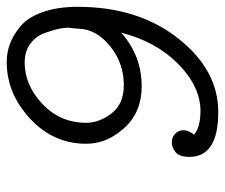

<svg xmlns="http://www.w3.org/2000/svg" viewBox="-69 -590 667 569"><g transform="rotate(-90 264.5 -305.5)"><path d="M84 -78.1Q84 -106.9 97.9 -118.4Q111.8 -129.9 127 -129.9Q142.1 -129.9 152.6 -119.9Q163.1 -109.9 163.1 -95Q163.1 -80.1 149.9 -64Q171.9 -44.9 220.2 -44.9Q292 -44.9 358.9 -110.4Q425.8 -175.8 452.1 -279.8Q383.3 -218.8 293 -219.2Q208 -219.2 160.2 -282.2Q123 -328.1 123 -383.8Q123 -488.8 210 -561Q279.8 -619.1 365.2 -619.1Q393.1 -619.1 418.9 -609.6Q444.8 -600.1 470.9 -578.6Q497.1 -557.1 512.9 -513.2Q528.8 -469.2 528.8 -408.2Q528.8 -230 435.3 -111.1Q341.8 7.8 216.8 7.8Q84 7.8 84 -78.1ZM185.1 -383.8Q185.1 -344.7 213.1 -308.3Q241.2 -272 296.9 -272Q361.8 -272 411.9 -312.5Q461.9 -353 463.9 -404.8Q464.8 -416 465.3 -423.1Q465.8 -430.2 466.3 -431.6Q466.8 -433.1 466.8 -434.6Q466.8 -436 466.8 -438Q466.8 -449.2 463.4 -465.6Q460 -481.9 450.9 -507.1Q441.9 -532.2 419.4 -549.1Q397 -565.9 363.8 -565.9Q299.8 -565.9 246.1 -518.1Q185.1 -463.9 185.1 -383.8Z"/></g></svg>

Font: CMU Typewriter Text
Style: LightOblique
Weight: 200
Italic angle: -9.46001°
Version: Version 0.7.0